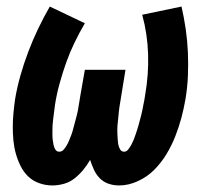

<svg xmlns="http://www.w3.org/2000/svg" viewBox="-20 -558 640 586"><path d="M140 8Q119 8 99.5 1Q80 -6 66 -19.5Q52 -33 43 -51Q34 -69 28.5 -88.5Q23 -108 21 -128.5Q19 -149 19 -170Q19 -191 21 -212.5Q23 -234 26 -255Q32 -291 42.5 -328Q53 -365 66.5 -400.5Q80 -436 96.5 -470.5Q113 -505 132 -538L239 -487Q222 -458 207.5 -428Q193 -398 182 -367Q171 -336 162 -303.5Q153 -271 148 -239Q147 -231 146 -223.5Q145 -216 144 -208Q143 -200 142 -192Q141 -184 140.5 -176.5Q140 -169 140 -161Q140 -153 140 -145.5Q140 -138 141 -130.5Q142 -123 143.5 -115.5Q145 -108 149 -101.5Q153 -95 161 -95Q169 -95 174.5 -101.5Q180 -108 184 -115Q188 -122 191 -129.5Q194 -137 197 -144.5Q200 -152 202 -159.5Q204 -167 206 -174.5Q208 -182 210 -189.5Q212 -197 214 -204.5Q216 -212 217.5 -219.5Q219 -227 220 -234.5Q221 -242 222.5 -249.5Q224 -257 225 -265L239 -345H363L350 -265Q349 -257 347.5 -249.5Q346 -242 345 -234.5Q344 -227 343 -219.5Q342 -212 341.5 -204.5Q341 -197 340 -189.5Q339 -182 338.5 -174.5Q338 -167 338 -159.5Q338 -152 338.5 -144.5Q339 -137 339.5 -129.5Q340 -122 341.5 -115Q343 -108 347 -101.5Q351 -95 359 -95Q366 -95 371.5 -102Q377 -109 381 -116.5Q385 -124 388 -131.5Q391 -139 393.5 -146.5Q396 -154 398.5 -161.5Q401 -169 403 -176.5Q405 -184 407 -191.5Q409 -199 411 -206.5Q413 -214 414.5 -222Q416 -230 417.5 -237.5Q419 -245 420.5 -252.5Q422 -260 423 -268Q434 -331 432 -393Q430 -455 414 -513L534 -538Q542 -503 547 -468Q552 -433 553.5 -397.5Q555 -362 553.5 -326.5Q552 -291 546 -255Q541 -226 533.5 -198Q526 -170 515 -142Q504 -114 488 -87.5Q472 -61 450.5 -39.5Q429 -18 400.5 -5Q372 8 344 8Q326 8 310.5 2.5Q295 -3 284 -14.5Q273 -26 266.5 -40.5Q260 -55 255 -70Q246 -54 234 -39.5Q222 -25 207.5 -13.5Q193 -2 175 3Q157 8 140 8Z"/></svg>

Font: Iosevka Curly Slab XBdExObl
Style: Regular
Weight: 800
Width: 7
Italic angle: -9°
Monospace: yes
Designer: Belleve Invis
Foundry: Belleve Invis
Version: Version 11.1.0; ttfautohint (v1.8.3)